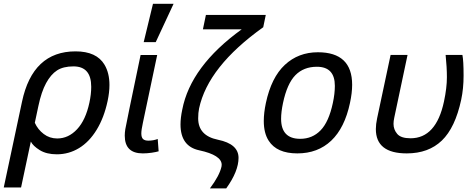

<svg xmlns="http://www.w3.org/2000/svg" viewBox="-47 -807 2541 1029"><path d="M65.9 197.8H-26.9L70.8 -261.2Q127.9 -531.7 357.9 -531.7Q470.7 -531.7 513.2 -460Q539.6 -415.5 539.6 -351.6Q539.6 -312.5 529.8 -266.1Q510.7 -176.3 470.9 -111.3Q431.2 -46.4 376.5 -13.2Q321.8 20 257.8 20Q202.1 20 166 -2.4Q129.9 -24.9 118.2 -48.3ZM259.8 -64.9Q319.8 -64.9 366 -114.3Q412.1 -163.6 432.1 -256.8Q441.9 -302.2 441.9 -341.8Q441.9 -451.2 346.7 -451.2Q292 -451.2 258.8 -429.7Q225.6 -408.2 200.2 -361.8Q174.8 -315.4 158.7 -238.8L139.6 -148.9Q155.8 -112.8 187.3 -88.9Q218.8 -64.9 259.8 -64.9Z M718.3 15.1Q621.6 15.1 621.6 -80.1Q621.6 -95.7 624.5 -114.3Q627.9 -136.7 706.5 -512.2H795.4L718.8 -148.9Q710.4 -110.4 710.4 -91.8Q710.4 -70.8 719.5 -62Q728.5 -53.2 748 -53.2Q774.4 -53.2 798.3 -62L803.2 3.9Q790.5 7.8 765.9 11.5Q741.2 15.1 718.3 15.1ZM787.6 -581.1H723.1L772.9 -786.6H883.3Z M1165.5 202.6H1078.1Q1129.4 134.3 1140.1 85.9Q1141.1 81.1 1141.1 76.2Q1141.1 24.4 1020.5 -1.5Q920.4 -22.9 920.4 -140.1Q920.4 -175.3 929.7 -219.2Q974.6 -452.1 1248.5 -649.9H1040.5L1056.6 -727.1H1377.4L1363.8 -661.1Q1067.9 -450.2 1020 -226.1Q1015.1 -202.6 1015.1 -172.9Q1015.1 -79.6 1121.1 -58.1Q1231.4 -35.6 1231.4 39.1Q1231.4 110.8 1165.5 202.6Z M1546.4 15.1Q1436.5 15.1 1393.1 -52.7Q1366.7 -93.3 1366.7 -158.7Q1366.7 -201.7 1377.9 -254.9Q1407.2 -392.1 1479.7 -459.5Q1552.2 -526.9 1656.7 -526.9Q1840.3 -526.9 1840.3 -352.5Q1840.3 -309.1 1828.6 -254.9Q1800.3 -121.6 1728.3 -53.2Q1656.2 15.1 1546.4 15.1ZM1562 -63Q1627 -63 1671.1 -108.4Q1715.3 -153.8 1736.8 -254.9Q1747.6 -304.7 1747.6 -346.7Q1747.6 -449.2 1651.4 -449.2Q1580.6 -449.2 1536.1 -404.1Q1491.7 -358.9 1469.7 -254.9Q1459.5 -206.5 1459.5 -170.4Q1459.5 -63 1562 -63Z M2132.8 15.1Q1967.3 15.1 1967.3 -115.2Q1967.3 -141.1 1974.1 -172.9L2046.4 -512.7H2137.2L2065.9 -175.8Q2062 -157.7 2062 -143.1Q2062 -112.8 2081.8 -89.4Q2101.6 -65.9 2153.3 -65.9Q2290.5 -65.9 2332.5 -263.2Q2348.1 -336.4 2348.1 -393.1Q2348.1 -445.8 2341.3 -512.7H2431.2Q2437.5 -482.4 2437.5 -401.4Q2437.5 -332.5 2424.8 -272.9Q2392.6 -122.6 2321 -53.7Q2249.5 15.1 2132.8 15.1Z"/></svg>

Font: Cadman
Style: Italic
Weight: 400
Italic angle: -12°
Designer: Paul James MIller
Foundry: High-Logic / Made with FontCreator
Version: Version 2.114;March 28, 2021;FontCreator 13.0.0.2683 64-bit